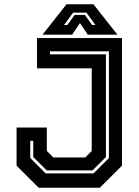

<svg xmlns="http://www.w3.org/2000/svg" viewBox="-20 -878 648 898"><path d="M161 0 57.5 -103V-281.5H199V-172L229.5 -141.5H378.5L409 -172V-558.5H153V-700H550.5V-103L447 0ZM193.5 -67H417.5L489.5 -139V-638H213.5V-624H475.5V-143.5L412.5 -81H198.5L135.5 -143.5V-219H121.5V-139ZM291 -858H417L529 -716H390.5L354 -770L317.5 -716H179ZM322 -819 279.5 -761H295L329 -808H377L411 -761H426.5L384 -819Z"/></svg>

Font: Tourney Thin
Style: Bold
Weight: 700
Version: Version 1.015